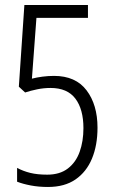

<svg xmlns="http://www.w3.org/2000/svg" viewBox="-20 -734 454 764"><path d="M171 10Q134 10 102.5 4Q71 -2 48 -11V-66Q72 -53 100.5 -46Q129 -39 168 -39Q218 -39 250 -63.5Q282 -88 297 -130Q312 -172 312 -224Q312 -299 280 -341.5Q248 -384 181 -384Q154 -384 127.5 -378.5Q101 -373 80 -366L55 -389L77 -714H330V-663H125L107 -421Q126 -426 149 -429Q172 -432 195 -432Q281 -432 324.5 -374.5Q368 -317 368 -226Q368 -156 346 -103Q324 -50 280.5 -20Q237 10 171 10Z"/></svg>

Font: Noto Sans Malayalam ExtraCondensed Light
Style: Regular
Weight: 300
Width: 2
Designer: Jelle Bosma - Monotype Design Team
Foundry: Monotype Imaging Inc.
Version: Version 2.104; ttfautohint (v1.8.4.7-5d5b)